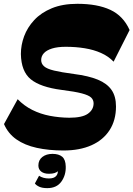

<svg xmlns="http://www.w3.org/2000/svg" viewBox="-20 -764 690 993"><path d="M308.3 14.3Q232 14.3 169.9 0.6Q107.9 -13 64.9 -43.1Q21.9 -73.3 0.7 -122.3L71.4 -251Q105 -216.4 147.1 -195.4Q189.3 -174.3 237.7 -165Q286.1 -155.7 338.4 -155.1Q404.7 -155.1 434.1 -175.5Q463.6 -195.9 464.1 -229Q464.1 -247.1 451.6 -259.3Q439.1 -271.4 403.5 -280.9Q367.9 -290.4 298.1 -299.1Q188.7 -313.4 139.1 -354Q89.6 -394.6 88 -484.7Q88 -531 104.8 -576.5Q121.6 -622 157.1 -660.3Q192.6 -698.6 248.1 -721.4Q303.7 -744.3 380.3 -744.3Q483.6 -744.3 550.6 -713.1Q617.6 -681.9 650.3 -608.7L567.6 -445Q540.3 -473.4 502.4 -490.1Q464.6 -506.9 418.4 -514.4Q372.3 -522 320 -522Q277.4 -522 249.1 -513.1Q220.7 -504.1 206.9 -488.9Q193 -473.6 193 -453.4Q193 -434.3 207.9 -421.1Q222.7 -407.9 259.6 -399Q296.6 -390.1 362.1 -381.4Q438.4 -371.7 486.2 -351.9Q534 -332 556.9 -298.8Q579.9 -265.6 579.9 -213.3Q579.9 -142.3 546.8 -91Q513.7 -39.7 452.9 -12.7Q392.1 14.3 308.3 14.3ZM224.7 209Q198.3 209 182.5 201.5Q166.8 194 160.5 184.8L182 145Q192.3 152 205 155.5Q217.7 159 232.7 159Q259.5 159 270.6 146.1Q281.7 133.2 279 112L283.2 119Q273 127.5 261.9 131.1Q250.8 134.7 233 134.7Q207.5 134.7 193 123.2Q178.5 111.7 178.5 92Q178.5 63.8 199 47.8Q219.5 31.8 251.5 31.8Q284 31.8 301.6 46.5Q319.2 61.3 320 96.8Q321.5 141.5 297.4 175.2Q273.2 209 224.7 209Z"/></svg>

Font: Savate ExtraLight
Style: Italic
Weight: 200
Italic angle: -11°
Designer: Max Esnée
Foundry: Plomb Type
Version: Version 2.000